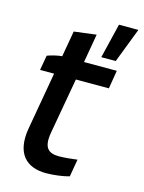

<svg xmlns="http://www.w3.org/2000/svg" viewBox="-111 -789 645 860"><g transform="rotate(15 211.0 -358.5)"><path d="M188 5C223 5 268 -1 295 -9L309 -90C289 -87 248 -83 225 -83C178 -83 150 -101 163 -176L209 -435H362L376 -520H224L247 -653L144 -640L123 -520C100 -518 73 -511 55 -504L43 -435H108L61 -167C41 -48 97 5 188 5ZM293 -561H360L422 -722H332Z"/></g></svg>

Font: Fixel Text 20240404 Medium
Style: Italic
Weight: 500
Width: 4
Italic angle: -10°
Designer: AlfaBravo + MacPaw
Foundry: Kyrylo Tkachov, Marchela Mozhyna, Serhii Makarenko, Maria Weinstein, Zakhar Kryvoshyya
Version: Version 1.211;Glyphs 3.2 (3225)